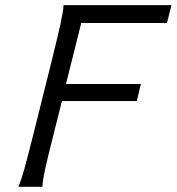

<svg xmlns="http://www.w3.org/2000/svg" viewBox="-20 -716 677 736"><path d="M520 -394 504.4 -328.6H217.3L188 -211.4Q165 -121.6 154.3 -73.5Q143.6 -25.4 142.6 0H50.3Q61.5 -25.4 74 -70.6Q86.4 -115.7 109.4 -207L179.2 -486.8Q181.2 -493.7 184.1 -507.3Q203.1 -583.5 212.6 -627.7Q222.2 -671.9 223.6 -696.3H637.2L620.1 -627.9H291.5L232.9 -394Z"/></svg>

Font: Lesson One Light
Style: Italic
Weight: 300
Italic angle: -14°
Designer: But Ko, Victor Gaultney, Annie Olsen, Julie Remington, Don Collingsworth, Eric Hays, Becca Hirsbrunner
Version: Version 1.100